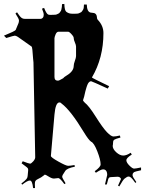

<svg xmlns="http://www.w3.org/2000/svg" viewBox="-41 -911 732 969"><path d="M322.3 -841.8H339.4Q353.5 -841.8 356.7 -843.8Q359.9 -845.7 365 -847.7Q370.1 -849.6 372.3 -853.3Q374.5 -856.9 377.9 -861.3Q382.8 -869.1 382.8 -888.2H397Q397.9 -852.1 415.5 -847.7Q422.9 -846.2 430.2 -845.7Q447.8 -843.8 448.7 -819.8Q448.7 -814.9 452.6 -811Q481 -781.2 481 -744.1Q481 -618.7 422.9 -520Q424.3 -517.1 509.8 -476.1L502.9 -463.9Q421.9 -501 418.9 -501Q416 -501 413.1 -499.8Q410.2 -498.5 407.7 -495.6Q405.3 -492.7 403.3 -489.7Q401.4 -486.8 399.4 -481.2Q397.5 -475.6 396 -471.7Q394.5 -467.8 392.8 -460.7Q391.1 -453.6 389.6 -449.2Q387.7 -440.9 383.8 -423.8L377.9 -404.8Q377.9 -402.3 386.7 -393.1Q407.7 -377 442.4 -321.8Q477.1 -266.6 498.3 -244.4Q519.5 -222.2 531.5 -222.2Q543.5 -222.2 564 -227.1L566.9 -216.8Q542.5 -210.4 536.1 -206.1Q529.8 -201.7 529.8 -192.9L528.8 -180.2Q527.8 -178.2 527.8 -174.8Q527.8 -158.7 545.9 -142.3Q564 -126 580.8 -126Q597.7 -126 618.7 -140.1L624 -130.9Q596.7 -113.8 596.7 -102.3Q596.7 -90.8 612.1 -75.4Q627.4 -60.1 635.5 -60.1Q643.6 -60.1 670.9 -65.9V-51.8Q639.6 -44.9 636.7 -42.7Q633.8 -40.5 631.8 -38.6Q627.9 -35.2 627.9 -26.9Q627.9 -18.6 647 7.8L642.1 12.2Q627.4 -8.8 620.6 -14.4Q613.8 -20 608.9 -20Q604 -20 600.1 -18.1L587.9 -9.8Q579.6 -3.4 561 29.8L554.7 25.9L569.8 -7.8Q565.4 -19 551.8 -19L518.1 -17.1Q506.3 -17.1 503.9 -2L498 20H488.8L500 -27.8Q500 -56.2 479 -56.2Q468.8 -56.2 442.9 -39.1L437 -46.9Q466.8 -68.4 466.8 -81.1Q466.8 -104.5 450 -147.5Q433.1 -190.4 418.9 -195.8Q405.8 -205.1 383.3 -242.2Q315.4 -354.5 270 -388.2Q265.6 -394 258.8 -394Q239.3 -394 233.9 -333L215.8 -124Q215.8 -116.7 253.9 -95.5Q292 -74.2 302.7 -74.2Q313.5 -74.2 335 -78.1L336.9 -69.8Q296.9 -62 288.1 -47.9L275.9 -28.8Q272.9 -22.9 272.9 -18.3Q272.9 -13.7 290 14.2L283.7 18.1Q262.2 -12.2 252.9 -12.2L231 -9.8Q220.7 -9.8 204.8 -19.8Q189 -29.8 185.1 -29.8Q183.1 -27.8 179 -24.9Q174.8 -22 171.9 -19.8Q168.9 -17.6 166 -15.6Q161.6 -12.7 152.1 -8.3Q142.6 -3.9 138.7 1Q134.8 5.9 134.8 17.8Q134.8 29.8 135.7 38.1H126Q122.1 0 109.9 0Q97.7 0 70.8 21L66.9 15.1Q86.9 0 92.8 -7.8Q98.6 -15.6 98.6 -23.9L101.1 -50.8V-55.7Q101.1 -61.5 95.5 -65.9Q89.8 -70.3 87.4 -72.3Q77.6 -80.1 67.9 -86.9L73.7 -97.2Q105.5 -85 110.8 -85Q116.2 -85 126.5 -96.4Q136.7 -107.9 136.7 -117.2L127.9 -596.2Q127.4 -596.2 126 -615.2Q122.6 -672.9 118.7 -675.8L48.8 -725.1Q39.1 -731 33.7 -731Q28.3 -731 -9.3 -719.2L-21 -731Q34.7 -753.9 38.1 -759.8L52.7 -794.9Q54.7 -800.8 54.7 -808.3Q54.7 -815.9 37.1 -842.8L44.9 -849.1Q59.1 -827.6 66.7 -821.8Q74.2 -815.9 84 -815.9H164.1Q170.4 -815.9 175 -821.3Q179.7 -826.7 179.7 -836.7Q179.7 -846.7 170.9 -867.2L181.6 -871.1Q193.4 -840.8 202.6 -837.4Q206.5 -835.9 213.9 -835.9L230.5 -836.4Q241.2 -836.4 244.6 -838.1Q248 -839.8 252.7 -841.8Q257.3 -843.8 259.3 -846.4Q261.2 -849.1 264.4 -853.3Q267.6 -857.4 268.6 -862.3Q272 -876 272 -890.1L283.7 -891.1Q284.7 -858.4 293.5 -851.6Q306.2 -841.8 322.3 -841.8ZM233.9 -522.9Q233.9 -503.9 251 -503.9Q254.9 -503.9 260.7 -506.8L277.8 -516.1Q281.2 -521.5 295.9 -530.3Q331.1 -551.3 331.1 -579.1Q331.1 -587.9 336.9 -604Q342.8 -620.1 342.8 -627.9V-675.8Q342.8 -683.6 336.9 -697Q331.1 -710.4 331.1 -718Q331.1 -725.6 324.2 -733.4Q309.6 -751 302.7 -751H254.9Q245.1 -751 239.5 -737.3Q233.9 -723.6 233.9 -717.8Z"/></svg>

Font: Eater
Style: Regular
Weight: 400
Version: Version 001.002